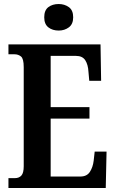

<svg xmlns="http://www.w3.org/2000/svg" viewBox="-20 -935 575 955"><path d="M22 0V-49H54Q75 -49 86.5 -62Q98 -75 98 -108V-601Q98 -643 84.5 -654Q71 -665 52 -665H22V-714H480L483 -533H424L420 -578Q418 -614 404 -635.5Q390 -657 358 -657H232V-402H425V-345H232V-57H380Q412 -57 427 -80Q442 -103 446 -136L451 -181H510L506 0ZM272 -783Q241 -783 220.5 -799Q200 -815 200 -849Q200 -884 220.5 -899.5Q241 -915 272 -915Q301 -915 322.5 -899.5Q344 -884 344 -849Q344 -815 322.5 -799Q301 -783 272 -783Z"/></svg>

Font: Noto Serif Tamil ExtraCondensed
Style: Bold
Weight: 700
Width: 2
Designer: Indian Type Foundry, Tom Grace, and the Monotype Design Team
Foundry: Monotype Imaging Inc.
Version: Version 2.004; ttfautohint (v1.8.4.7-5d5b)